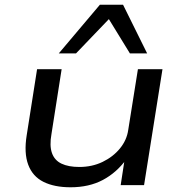

<svg xmlns="http://www.w3.org/2000/svg" viewBox="-20 -784 769 813"><path d="M279 9Q210 9 164 -14Q118 -37 99.5 -86.5Q81 -136 93 -211L137 -491H241L198 -217Q189 -167 200 -136Q211 -105 240.5 -91Q270 -77 316 -77Q370 -77 414.5 -98.5Q459 -120 488 -155.5Q517 -191 523 -234L564 -491H668L590 0H491L508 -111H516Q474 -53 415.5 -22Q357 9 279 9ZM229 -558 403 -764H501L603 -558H530L441 -703L302 -558Z"/></svg>

Font: Nunito Sans 10pt Expanded Medium
Style: Italic
Weight: 500
Width: 7
Italic angle: -9°
Designer: Vernon Adams
Foundry: Vernon Adams
Version: Version 3.101;gftools[0.9.27]